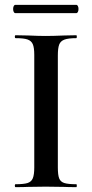

<svg xmlns="http://www.w3.org/2000/svg" viewBox="-20 -770 378 790"><path d="M294 -12Q296 -12 296 -6Q296 0 294 0Q261 0 242 -1L168 -2L96 -1Q77 0 44 0Q41 0 41 -6Q41 -12 44 -12Q78 -12 93.5 -17Q109 -22 115 -36.5Q121 -51 121 -81V-544Q121 -574 115 -588Q109 -602 93.5 -607.5Q78 -613 44 -613Q41 -613 41 -619Q41 -625 44 -625L96 -624Q140 -622 168 -622Q198 -622 244 -624L294 -625Q296 -625 296 -619Q296 -613 294 -613Q261 -613 245 -607Q229 -601 223.5 -586.5Q218 -572 218 -542V-81Q218 -50 223.5 -36Q229 -22 244.5 -17Q260 -12 294 -12ZM34 -733Q34 -740 36.5 -745Q39 -750 43 -750H294Q298 -750 300.5 -745Q303 -740 303 -733Q303 -726 300.5 -721Q298 -716 294 -716H43Q39 -716 36.5 -721Q34 -726 34 -733Z"/></svg>

Font: Cormorant SC SemiBold
Style: Regular
Weight: 600
Designer: Christian Thalmann (Catharsis Fonts)
Version: Version 3.000